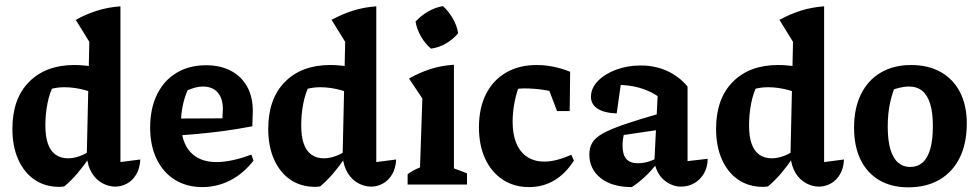

<svg xmlns="http://www.w3.org/2000/svg" viewBox="-20 -789 4187 821"><path d="M233 10Q173 10 128 -20.5Q83 -51 58 -107Q33 -163 33 -238Q33 -367 104.5 -439Q176 -511 298 -511Q335 -511 375 -504.5Q415 -498 457 -484L440 -363Q346 -416 255 -416Q229 -416 203.5 -410Q178 -404 154 -394L211 -429Q192 -393 183 -347Q174 -301 174 -253Q174 -205 185 -174Q196 -143 218 -127.5Q240 -112 271 -112Q291 -112 313.5 -119Q336 -126 361 -141V-114Q339 -81 312.5 -49.5Q286 -18 255 8Q250 9 244.5 9.5Q239 10 233 10ZM473 9Q445 9 418 -5.5Q391 -20 373 -49Q355 -78 351 -121L362 -610L304 -704Q347 -728 394 -743Q441 -758 495 -762V-96L580 -107Q578 -69 562.5 -43Q547 -17 523 -4Q499 9 473 9ZM411 -768 410 -769H411Z M845 11Q778 11 727.5 -20.5Q677 -52 649.5 -109.5Q622 -167 622 -244Q622 -324 651 -384Q680 -444 734 -477Q788 -510 861 -510Q922 -510 967 -486.5Q1012 -463 1036.5 -419Q1061 -375 1061 -315L1059 -249Q991 -236 933.5 -228.5Q876 -221 821.5 -216Q767 -211 708 -208L709 -282L931 -283L933 -322Q933 -369 910.5 -394Q888 -419 847 -419Q831 -419 814.5 -414.5Q798 -410 782 -403Q768 -370 761 -335Q754 -300 754 -267Q754 -183 793.5 -139.5Q833 -96 906 -96Q969 -96 1055 -128L1064 -102Q1020 -46 964 -17.5Q908 11 845 11Z M1327 10Q1267 10 1222 -20.5Q1177 -51 1152 -107Q1127 -163 1127 -238Q1127 -367 1198.5 -439Q1270 -511 1392 -511Q1429 -511 1469 -504.5Q1509 -498 1551 -484L1534 -363Q1440 -416 1349 -416Q1323 -416 1297.5 -410Q1272 -404 1248 -394L1305 -429Q1286 -393 1277 -347Q1268 -301 1268 -253Q1268 -205 1279 -174Q1290 -143 1312 -127.5Q1334 -112 1365 -112Q1385 -112 1407.5 -119Q1430 -126 1455 -141V-114Q1433 -81 1406.5 -49.5Q1380 -18 1349 8Q1344 9 1338.5 9.5Q1333 10 1327 10ZM1567 9Q1539 9 1512 -5.5Q1485 -20 1467 -49Q1449 -78 1445 -121L1456 -610L1398 -704Q1441 -728 1488 -743Q1535 -758 1589 -762V-96L1674 -107Q1672 -69 1656.5 -43Q1641 -17 1617 -4Q1593 9 1567 9ZM1505 -768 1504 -769H1505Z M1723 0V-44Q1734 -52 1747 -59.5Q1760 -67 1776 -73L1786 -368L1729 -453Q1772 -478 1820 -493.5Q1868 -509 1921 -512V-69L1977 -48V0ZM1874 -763Q1899 -740 1916.5 -709.5Q1934 -679 1939 -647Q1919 -622 1887.5 -603.5Q1856 -585 1823 -581Q1799 -601 1780.5 -632.5Q1762 -664 1757 -697Q1779 -721 1809.5 -739Q1840 -757 1874 -763Z M2242 11Q2178 11 2129.5 -21Q2081 -53 2054.5 -110.5Q2028 -168 2028 -244Q2028 -328 2058.5 -387.5Q2089 -447 2144.5 -479Q2200 -511 2275 -511Q2311 -511 2347.5 -503.5Q2384 -496 2418 -482L2401 -380Q2316 -411 2220 -411Q2201 -411 2182.5 -407Q2164 -403 2147 -394L2208 -445Q2190 -400 2181 -355.5Q2172 -311 2172 -269Q2172 -214 2188 -176Q2204 -138 2234.5 -118Q2265 -98 2308 -98Q2333 -98 2362 -105.5Q2391 -113 2423 -127L2434 -102Q2361 11 2242 11ZM2362 -314 2298 -482H2418L2416 -314Z M2892 9Q2855 9 2822.5 -16.5Q2790 -42 2778 -94L2792 -378Q2721 -426 2618 -426Q2602 -426 2586.5 -424.5Q2571 -423 2556 -420L2639 -459L2617 -304Q2563 -306 2535 -324.5Q2507 -343 2507 -375Q2507 -412 2536.5 -442.5Q2566 -473 2614.5 -491Q2663 -509 2720 -509Q2781 -509 2832 -486Q2883 -463 2920 -419V-100L3006 -110Q3006 -75 2990.5 -48Q2975 -21 2949.5 -6Q2924 9 2892 9ZM2682 11Q2597 11 2548.5 -27.5Q2500 -66 2500 -129Q2500 -157 2512.5 -178.5Q2525 -200 2558 -218.5Q2591 -237 2652.5 -258Q2714 -279 2812 -307V-236L2608 -206L2651 -225Q2646 -210 2644 -195Q2642 -180 2642 -166Q2642 -128 2658 -109.5Q2674 -91 2707 -91Q2730 -91 2753.5 -98Q2777 -105 2803 -121V-109Q2778 -73 2748.5 -43.5Q2719 -14 2682 11Z M3242 10Q3182 10 3137 -20.5Q3092 -51 3067 -107Q3042 -163 3042 -238Q3042 -367 3113.5 -439Q3185 -511 3307 -511Q3344 -511 3384 -504.5Q3424 -498 3466 -484L3449 -363Q3355 -416 3264 -416Q3238 -416 3212.5 -410Q3187 -404 3163 -394L3220 -429Q3201 -393 3192 -347Q3183 -301 3183 -253Q3183 -205 3194 -174Q3205 -143 3227 -127.5Q3249 -112 3280 -112Q3300 -112 3322.5 -119Q3345 -126 3370 -141V-114Q3348 -81 3321.5 -49.5Q3295 -18 3264 8Q3259 9 3253.5 9.5Q3248 10 3242 10ZM3482 9Q3454 9 3427 -5.5Q3400 -20 3382 -49Q3364 -78 3360 -121L3371 -610L3313 -704Q3356 -728 3403 -743Q3450 -758 3504 -762V-96L3589 -107Q3587 -69 3571.5 -43Q3556 -17 3532 -4Q3508 9 3482 9ZM3420 -768 3419 -769H3420Z M3864 12Q3791 12 3739 -19Q3687 -50 3659.5 -107Q3632 -164 3632 -243Q3632 -326 3661.5 -386Q3691 -446 3746 -478.5Q3801 -511 3876 -511Q3950 -511 4003.5 -480.5Q4057 -450 4085.5 -394Q4114 -338 4114 -261Q4114 -176 4084 -115Q4054 -54 3998 -21Q3942 12 3864 12ZM3872 -75Q3903 -75 3924.5 -93.5Q3946 -112 3957.5 -151Q3969 -190 3969 -250Q3969 -308 3957.5 -345Q3946 -382 3923.5 -400.5Q3901 -419 3867 -419Q3844 -419 3812 -410Q3780 -401 3731 -382L3815 -439Q3796 -395 3786 -349.5Q3776 -304 3776 -248Q3776 -188 3787.5 -150Q3799 -112 3820.5 -93.5Q3842 -75 3872 -75Z"/></svg>

Font: Piazzolla Thin ExtraBold
Style: Regular
Weight: 800
Version: Version 2.005